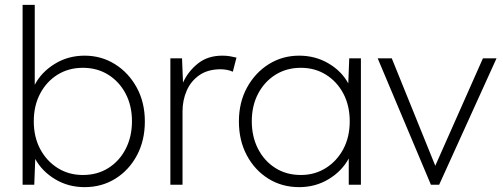

<svg xmlns="http://www.w3.org/2000/svg" viewBox="-20 -760 2071 790"><path d="M328 10Q261 10 207 -22.5Q153 -55 125 -106L121 0H73V-740H123V-411Q150 -463 205 -497Q260 -531 328 -531Q397 -531 453 -496Q509 -461 542.5 -400Q576 -339 576 -260Q576 -182 543.5 -121Q511 -60 455 -25Q399 10 328 10ZM321 -40Q381 -40 426.5 -69Q472 -98 497.5 -148Q523 -198 523 -261Q523 -325 497 -374.5Q471 -424 425.5 -452.5Q380 -481 321 -481Q262 -481 216.5 -452.5Q171 -424 145 -374.5Q119 -325 119 -261Q119 -196 145.5 -146.5Q172 -97 217.5 -68.5Q263 -40 321 -40Z M681 0V-520H729L733 -420Q753 -465 793.5 -498Q834 -531 895 -531Q912 -531 926.5 -528.5Q941 -526 953 -523L938 -465Q924 -471 911 -473Q898 -475 888 -475Q835 -475 800 -450.5Q765 -426 748 -386.5Q731 -347 731 -302V0Z M1211 10Q1140 10 1084 -25Q1028 -60 995.5 -121Q963 -182 963 -260Q963 -339 996.5 -400Q1030 -461 1086 -496Q1142 -531 1211 -531Q1277 -531 1331 -499.5Q1385 -468 1413 -417L1417 -520H1465V0H1415V-108Q1387 -56 1332.5 -23Q1278 10 1211 10ZM1218 -40Q1275 -40 1320.5 -68.5Q1366 -97 1392.5 -146.5Q1419 -196 1419 -261Q1419 -325 1393 -374.5Q1367 -424 1321.5 -452.5Q1276 -481 1218 -481Q1159 -481 1113.5 -452.5Q1068 -424 1042 -374.5Q1016 -325 1016 -261Q1016 -198 1041.5 -148Q1067 -98 1112.5 -69Q1158 -40 1218 -40Z M1753 0 1534 -520H1592L1771 -78L1967 -520H2023L1787 0Z"/></svg>

Font: Lexend ExtraLight
Style: Regular
Weight: 200
Designer: Bonnie Shaver-Troup, Thomas Jockin
Foundry: Lexend
Version: Version 1.007; ttfautohint (v1.8.3)